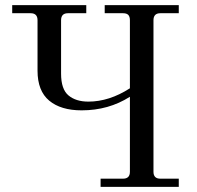

<svg xmlns="http://www.w3.org/2000/svg" viewBox="-20 -732 772 752"><path d="M488.8 -353Q405.3 -299.8 299.8 -299.8Q218.3 -299.8 172.6 -337.9Q127 -376 127 -455.1V-652.8Q127 -680.2 100.1 -680.2H27.8V-711.9H317.9V-680.2H246.1Q219.2 -680.2 219.2 -652.8V-443.8Q219.2 -382.3 248.3 -358.2Q277.3 -334 326.2 -334Q407.7 -334 488.8 -386.2V-652.8Q488.8 -667 482.4 -673.6Q476.1 -680.2 461.9 -680.2H390.1V-711.9H680.2V-680.2H607.9Q581.1 -680.2 581.1 -652.8V-59.1Q581.1 -32.2 607.9 -32.2H680.2V0H374V-32.2H461.9Q488.8 -32.2 488.8 -59.1Z"/></svg>

Font: Flanker Steampunk
Style: Regular
Weight: 400
Designer: Alexey Kryukov, Leonardo Di Lena
Foundry: Alexey Kryukov, Leonardo Di Lena
Version: 1.210